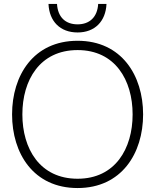

<svg xmlns="http://www.w3.org/2000/svg" viewBox="-20 -938 783 970"><path d="M372 12C594 12 703 -163 703 -360C703 -557 594 -732 372 -732C149 -732 41 -557 41 -360C41 -163 149 12 372 12ZM93 -360C93 -533 181 -685 372 -685C562 -685 650 -533 650 -360C650 -187 562 -35 372 -35C181 -35 93 -187 93 -360ZM225 -918C229 -830 284 -774 372 -774C459 -774 514 -830 518 -918H476C472 -851 432 -815 372 -815C311 -815 272 -851 268 -918Z"/></svg>

Font: Aspekta 200
Style: Regular
Weight: 200
Designer: Ivo Dolenc
Version: Version 2.000